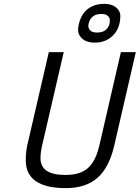

<svg xmlns="http://www.w3.org/2000/svg" viewBox="-20 -961 721 991"><path d="M552 -768Q518 -741 469.5 -741Q421 -741 398 -768Q383 -785 383 -804.5Q383 -824 388 -841Q401 -891 435 -916Q469 -941 516.5 -941Q564 -941 586 -916Q601 -900 601 -879Q601 -807 552 -768ZM438 -841Q436 -834 436 -825Q436 -816 445.5 -804.5Q455 -793 480 -793Q535 -793 546 -841Q547 -848 547 -858Q547 -868 537 -878.5Q527 -889 504 -889Q450 -889 438 -841ZM189 -144Q189 -58 317 -58Q396 -58 435.5 -95Q475 -132 493 -211L604 -692H681L570 -211Q544 -97 483.5 -43.5Q423 10 320 10Q113 10 113 -134Q113 -183 124 -225L232 -692H309L199 -217Q189 -177 189 -144Z"/></svg>

Font: TitilliumWebItalic
Style: Italic
Weight: 400
Italic angle: -13°
Version: Version 1.001;PS 57.000;hotconv 1.0.70;makeotf.lib2.5.55311